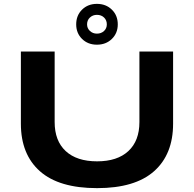

<svg xmlns="http://www.w3.org/2000/svg" viewBox="-20 -951 994 983"><path d="M476.1 -722.2Q430.2 -722.2 400.1 -751.7Q370.1 -781.2 370.1 -826.2Q370.1 -872.1 400.1 -901.6Q430.2 -931.2 476.1 -931.2Q522.5 -931.2 552.7 -901.6Q583 -872.1 583 -826.2Q583 -781.2 552.7 -751.7Q522.5 -722.2 476.1 -722.2ZM476.1 -778.8Q498 -778.8 512.5 -792.2Q526.9 -805.7 526.9 -826.2Q526.9 -847.7 512.7 -861.3Q498.5 -875 476.1 -875Q455.1 -875 440.4 -861.3Q425.8 -847.7 425.8 -826.2Q425.8 -806.2 440.4 -792.5Q455.1 -778.8 476.1 -778.8ZM477.1 12.2Q282.2 12.2 184.6 -74.2Q86.9 -160.6 86.9 -317.9V-687H259.8V-326.2Q259.8 -230 316.4 -177.5Q373 -125 477.1 -125Q580.6 -125 637.2 -177.5Q693.8 -230 693.8 -326.2V-687H866.2V-317.9Q866.2 -160.6 768.6 -74.2Q670.9 12.2 477.1 12.2Z"/></svg>

Font: Archivo Expanded
Style: Bold
Weight: 700
Width: 7
Designer: Hector Gatti
Foundry: Omnibus-Type
Version: Version 2.001